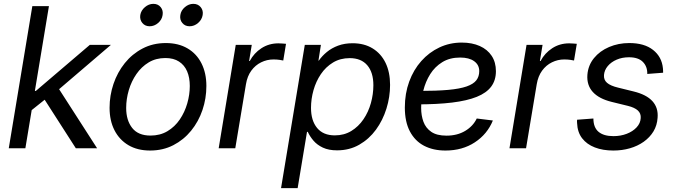

<svg xmlns="http://www.w3.org/2000/svg" viewBox="-20 -759 3449 983"><path d="M136.2 -190.4 153.3 -293.5H163.6L439.9 -529.3H547.9L254.4 -278.3H246.1ZM24.9 0 145.5 -727.5H230.5L109.9 0ZM368.2 0 201.7 -259.3 272 -318.8 477.1 0Z M748.5 11.7Q684.1 11.7 637.7 -15.6Q591.3 -43 566.2 -92Q541 -141.1 541 -207Q541 -270 561 -329.3Q581.1 -388.7 618.9 -435.8Q656.7 -482.9 710 -510.7Q763.2 -538.6 829.1 -538.6Q893.6 -538.6 940.2 -511.2Q986.8 -483.9 1011.7 -434.3Q1036.6 -384.8 1036.6 -318.8Q1036.6 -254.9 1016.6 -195.8Q996.6 -136.7 958.5 -89.8Q920.4 -43 867.2 -15.6Q814 11.7 748.5 11.7ZM750.5 -64.9Q799.8 -64.9 837.4 -87.4Q875 -109.9 900.4 -147.2Q925.8 -184.6 938.7 -229.5Q951.7 -274.4 951.7 -318.8Q951.7 -361.8 938 -393.8Q924.3 -425.8 896.5 -443.8Q868.7 -461.9 826.7 -461.9Q778.3 -461.9 741.2 -439.5Q704.1 -417 678.5 -379.9Q652.8 -342.8 639.4 -297.4Q626 -252 626 -206.1Q626 -143.1 656.7 -104Q687.5 -64.9 750.5 -64.9ZM950.7 -624.5Q927.2 -624.5 913.3 -641.4Q899.4 -658.2 903.3 -682.1Q906.7 -705.6 926.5 -722.4Q946.3 -739.3 969.7 -739.3Q993.7 -739.3 1007.6 -722.4Q1021.5 -705.6 1017.6 -682.1Q1013.7 -658.2 994.1 -641.4Q974.6 -624.5 950.7 -624.5ZM746.1 -624.5Q722.7 -624.5 708.7 -641.4Q694.8 -658.2 698.2 -682.1Q702.1 -705.6 721.9 -722.4Q741.7 -739.3 765.1 -739.3Q789.1 -739.3 802.7 -722.4Q816.4 -705.6 812.5 -682.1Q809.1 -658.2 789.6 -641.4Q770 -624.5 746.1 -624.5Z M1099.6 0 1187 -529.3H1269L1255.4 -446.8H1258.8Q1280.3 -487.3 1318.6 -512.2Q1356.9 -537.1 1405.8 -537.1Q1416 -537.1 1427.2 -536.1Q1438.5 -535.2 1444.3 -534.7L1430.2 -449.2Q1424.8 -450.7 1410.9 -452.6Q1397 -454.6 1379.9 -454.6Q1346.7 -454.6 1316.9 -439.9Q1287.1 -425.3 1266.6 -397.2Q1246.1 -369.1 1239.3 -328.1L1184.6 0Z M1418.9 204.1 1540.5 -529.3H1623L1610.4 -448.7H1612.3Q1628.9 -472.7 1653.6 -492.9Q1678.2 -513.2 1711.2 -525.4Q1744.1 -537.6 1785.2 -537.6Q1844.7 -537.6 1887.7 -511.2Q1930.7 -484.9 1953.9 -437.3Q1977.1 -389.6 1977.1 -324.2Q1977.1 -262.7 1958.5 -202.9Q1939.9 -143.1 1904.8 -95Q1869.6 -46.9 1819.3 -18.1Q1769 10.7 1705.6 10.7Q1662.6 10.7 1633.1 -3.2Q1603.5 -17.1 1585 -38.8Q1566.4 -60.5 1555.7 -84H1551.8L1503.9 204.1ZM1694.3 -65.9Q1741.7 -65.9 1778.6 -88.4Q1815.4 -110.8 1840.8 -148.2Q1866.2 -185.5 1878.9 -231.2Q1891.6 -276.9 1891.6 -322.8Q1891.6 -388.2 1860.4 -424.8Q1829.1 -461.4 1770.5 -461.4Q1722.2 -461.4 1685.1 -439Q1647.9 -416.5 1622.8 -379.4Q1597.7 -342.3 1585 -297.1Q1572.3 -252 1572.3 -206.5Q1572.3 -141.6 1603.5 -103.8Q1634.8 -65.9 1694.3 -65.9Z M2260.7 11.7Q2197.8 11.7 2151.1 -12.7Q2104.5 -37.1 2078.6 -86.2Q2052.7 -135.3 2052.7 -208.5Q2052.7 -280.3 2075 -341.1Q2097.2 -401.9 2137 -446.5Q2176.8 -491.2 2229.7 -516.1Q2282.7 -541 2344.2 -541Q2397 -541 2436.3 -523.4Q2475.6 -505.9 2497.3 -473.1Q2519 -440.4 2519 -394.5Q2519 -348.1 2494.9 -315.7Q2470.7 -283.2 2420.9 -263.2Q2371.1 -243.2 2294.7 -233.9Q2218.3 -224.6 2113.8 -224.6L2125.5 -293.5Q2214.8 -293.5 2274.4 -298.8Q2334 -304.2 2368.9 -316.4Q2403.8 -328.6 2418.7 -347.9Q2433.6 -367.2 2433.6 -395Q2433.6 -426.8 2407.7 -445.6Q2381.8 -464.4 2335.9 -464.4Q2282.7 -464.4 2244.6 -440.9Q2206.5 -417.5 2182.6 -379.4Q2158.7 -341.3 2147.5 -295.9Q2136.2 -250.5 2136.2 -206.1Q2136.2 -168 2147.9 -135.7Q2159.7 -103.5 2188 -84Q2216.3 -64.5 2266.1 -64.5Q2320.8 -64.5 2361.3 -88.6Q2401.9 -112.8 2420.9 -152.3L2503.4 -142.1Q2475.1 -72.3 2411.1 -30.3Q2347.2 11.7 2260.7 11.7Z M2588.4 0 2675.8 -529.3H2757.8L2744.1 -446.8H2747.6Q2769 -487.3 2807.4 -512.2Q2845.7 -537.1 2894.5 -537.1Q2904.8 -537.1 2916 -536.1Q2927.2 -535.2 2933.1 -534.7L2918.9 -449.2Q2913.6 -450.7 2899.7 -452.6Q2885.7 -454.6 2868.7 -454.6Q2835.4 -454.6 2805.7 -439.9Q2775.9 -425.3 2755.4 -397.2Q2734.9 -369.1 2728 -328.1L2673.3 0Z M3120.1 11.7Q3066.4 11.7 3025.4 -4.2Q2984.4 -20 2960.4 -51Q2936.5 -82 2934.6 -128.4Q2934.1 -132.8 2934.1 -137Q2934.1 -141.1 2934.6 -146L3018.1 -152.3Q3018.1 -106.4 3044.4 -84.2Q3070.8 -62 3120.6 -62Q3157.7 -62 3188.7 -74Q3219.7 -85.9 3239.3 -106.9Q3258.8 -127.9 3260.3 -154.3Q3262.2 -178.2 3245.6 -193.4Q3229 -208.5 3195.3 -216.8L3111.8 -237.3Q3046.4 -253.4 3014.9 -288.3Q2983.4 -323.2 2987.3 -376Q2991.2 -424.8 3021 -461.4Q3050.8 -498 3098.4 -518.3Q3146 -538.6 3201.7 -538.6Q3278.8 -538.6 3323.5 -503.4Q3368.2 -468.3 3374 -409.7Q3374.5 -403.8 3374.8 -398.4Q3375 -393.1 3375 -386.7L3293.9 -380.4Q3294.9 -418 3271.5 -441.9Q3248 -465.8 3200.2 -465.8Q3165.5 -465.8 3137.2 -453.6Q3108.9 -441.4 3091.6 -420.7Q3074.2 -399.9 3072.3 -375Q3070.3 -350.1 3087.9 -335Q3105.5 -319.8 3144 -310.5L3223.1 -291Q3289.6 -274.9 3320.3 -241Q3351.1 -207 3346.7 -155.8Q3344.2 -117.2 3325.7 -86.4Q3307.1 -55.7 3275.9 -33.4Q3244.6 -11.2 3204.8 0.2Q3165 11.7 3120.1 11.7Z"/></svg>

Font: Inter 24pt
Style: Italic
Weight: 400
Italic angle: -9.3988°
Designer: Rasmus Andersson
Foundry: rsms
Version: Version 4.001;git-66647c0bb